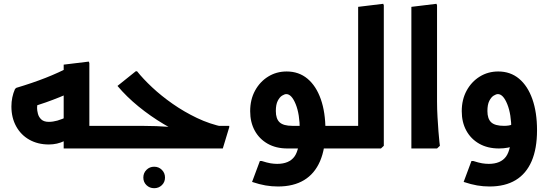

<svg xmlns="http://www.w3.org/2000/svg" viewBox="-20 -781 2895 1010"><path d="M237 -21Q179 -21 134.5 -46Q90 -71 65 -116.5Q40 -162 40 -221Q40 -270 59 -313L66 -319Q150 -344 220 -371.5Q290 -399 348 -430L414 -326Q363 -298 294 -270Q225 -242 142 -216L177 -232Q177 -232 176 -228Q175 -224 175 -213Q175 -200 179.5 -182.5Q184 -165 197.5 -152.5Q211 -140 237 -140Q258 -140 281.5 -146.5Q305 -153 339 -169L380 -89Q357 -58 319 -39.5Q281 -21 237 -21ZM315 0V-119H536V0ZM315 0V-441L447 -457L450 -449V0ZM536 0V-119Q548 -119 552 -103Q556 -87 556 -60Q556 -35 552 -17.5Q548 0 536 0Z M791 209Q767 209 750.5 193Q734 177 734 153Q734 129 750.5 112.5Q767 96 791 96Q815 96 831.5 112.5Q848 129 848 153Q848 177 831.5 193Q815 209 791 209Z M1130 -13Q1059 -27 985.5 -56.5Q912 -86 841.5 -128Q771 -170 708.5 -221Q646 -272 598 -329L694 -406H701Q733 -366 780.5 -321.5Q828 -277 888 -235Q948 -193 1016 -160.5Q1084 -128 1157 -113ZM536 0V-119H724Q764 -119 802 -117.5Q840 -116 865.5 -114Q891 -112 891 -112L985 -119H1186V-112L1152 0ZM536 0Q525 0 520.5 -17.5Q516 -35 516 -61Q516 -87 520.5 -103Q525 -119 536 -119Z M1492 0Q1432 0 1388 -25Q1344 -50 1320 -94Q1296 -138 1296 -196Q1296 -257 1321.5 -304Q1347 -351 1390.5 -378Q1434 -405 1488 -405Q1552 -405 1597.5 -367Q1643 -329 1667.5 -259.5Q1692 -190 1692 -96H1557Q1557 -180 1535.5 -233Q1514 -286 1486 -286Q1477 -286 1464 -278Q1451 -270 1441 -250.5Q1431 -231 1431 -197Q1431 -156 1451 -137.5Q1471 -119 1518 -119H1778V0ZM1442 200Q1409 200 1377 194.5Q1345 189 1306 176L1347 66H1357Q1385 75 1403 78Q1421 81 1438 81Q1501 81 1529 42.5Q1557 4 1557 -96H1692Q1692 1 1663.5 67Q1635 133 1579.5 166.5Q1524 200 1442 200ZM1778 0V-119Q1790 -119 1794 -103Q1798 -87 1798 -60Q1798 -35 1794 -17.5Q1790 0 1778 0Z M1864 0V-745L1996 -761L1999 -753V-14L1984 0ZM1778 0V-119H1962V0ZM1778 0Q1767 0 1762.5 -17.5Q1758 -35 1758 -61Q1758 -87 1762.5 -103Q1767 -119 1778 -119Z M2144 0V-745L2276 -761L2279 -753V-247Q2279 -206 2281.5 -165Q2284 -124 2286.5 -89.5Q2289 -55 2291.5 -34.5Q2294 -14 2294 -14L2279 0Z M2605 0Q2545 0 2501 -25Q2457 -50 2433 -94Q2409 -138 2409 -196Q2409 -257 2434.5 -304Q2460 -351 2503.5 -378Q2547 -405 2601 -405Q2665 -405 2710.5 -367Q2756 -329 2780.5 -259.5Q2805 -190 2805 -96H2670Q2670 -180 2648.5 -233Q2627 -286 2599 -286Q2590 -286 2577 -278Q2564 -270 2554 -250.5Q2544 -231 2544 -197Q2544 -156 2564 -137.5Q2584 -119 2631 -119Q2657 -119 2672 -125Q2687 -131 2700 -145L2758 -65Q2733 -34 2693.5 -17Q2654 0 2605 0ZM2555 200Q2522 200 2490 194.5Q2458 189 2419 176L2460 66H2470Q2498 75 2516 78Q2534 81 2551 81Q2614 81 2642 42.5Q2670 4 2670 -96H2805Q2805 1 2776.5 67Q2748 133 2692.5 166.5Q2637 200 2555 200Z"/></svg>

Font: Fustat ExtraBold
Style: Regular
Weight: 800
Designer: Mohamed Gaber, Khaled Hosny, Laura Garcia Mut
Foundry: Kief Type Foundry, Alif Type Foundry, Hard Type Foundry
Version: Version 1.007